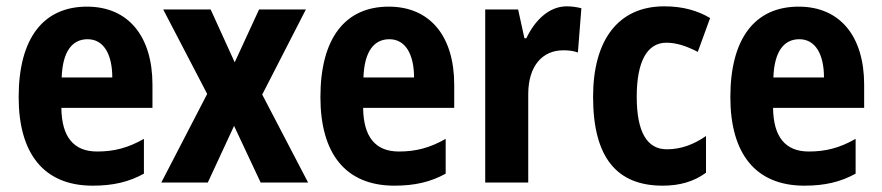

<svg xmlns="http://www.w3.org/2000/svg" viewBox="-20 -577 2787 607"><path d="M255 -556C117 -556 39 -456 39 -270C39 -92 118 10 273 10C338 10 388 -2 435 -28V-138C384 -109 340 -98 287 -98C213 -98 175 -144 174 -236H462V-309C462 -462 386 -556 255 -556ZM257 -453C308 -453 335 -405 335 -332H175C178 -417 210 -453 257 -453Z M635 -280 490 0H637L720 -179L804 0H954L809 -278L947 -547H799L722 -380L646 -547H496Z M1209 -556C1071 -556 993 -456 993 -270C993 -92 1072 10 1227 10C1292 10 1342 -2 1389 -28V-138C1338 -109 1294 -98 1241 -98C1167 -98 1129 -144 1128 -236H1416V-309C1416 -462 1340 -556 1209 -556ZM1211 -453C1262 -453 1289 -405 1289 -332H1129C1132 -417 1164 -453 1211 -453Z M1772 -557C1713 -557 1669 -509 1644 -456H1638L1618 -547H1514V0H1650V-279C1650 -369 1695 -418 1761 -418C1778 -418 1794 -416 1807 -411L1818 -551C1802 -555 1786 -557 1772 -557Z M2075 10C2129 10 2174 -3 2212 -31V-147C2173 -120 2133 -105 2088 -105C2026 -105 1993 -159 1993 -271C1993 -383 2026 -442 2087 -442C2119 -442 2151 -431 2186 -413L2225 -520C2186 -543 2140 -557 2080 -557C1932 -557 1855 -447 1855 -271C1855 -79 1930 10 2075 10Z M2505 -556C2367 -556 2289 -456 2289 -270C2289 -92 2368 10 2523 10C2588 10 2638 -2 2685 -28V-138C2634 -109 2590 -98 2537 -98C2463 -98 2425 -144 2424 -236H2712V-309C2712 -462 2636 -556 2505 -556ZM2507 -453C2558 -453 2585 -405 2585 -332H2425C2428 -417 2460 -453 2507 -453Z"/></svg>

Font: Noto Sans Devanagari Condensed
Style: Bold
Weight: 700
Width: 3
Designer: Jelle Bosma - Monotype Design Team
Foundry: Monotype Imaging Inc.
Version: Version 2.004